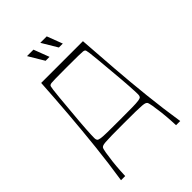

<svg xmlns="http://www.w3.org/2000/svg" viewBox="-249 -968 1073 1073"><g transform="rotate(-45 288.0 -431.0)"><path d="M54 0Q72 -116 84.5 -233Q97 -350 106.5 -467Q116 -584 123 -700H453Q461 -584 470 -467Q479 -350 491.5 -233Q504 -116 522 0H489Q489 -8 487 -40.5Q485 -73 481 -109Q477 -142 472.5 -169.5Q468 -197 463 -202Q460 -205 454.5 -207.5Q449 -210 432.5 -211.5Q416 -213 382 -213.5Q348 -214 288 -214Q228 -214 194 -213.5Q160 -213 143.5 -211.5Q127 -210 121.5 -207.5Q116 -205 113 -202Q108 -197 103.5 -169.5Q99 -142 95 -109Q91 -73 89 -40.5Q87 -8 87 0ZM288 -243Q350 -243 385 -243.5Q420 -244 436.5 -246.5Q453 -249 457 -255Q461 -261 461 -272Q461 -293 458 -340.5Q455 -388 448 -463Q442 -531 438.5 -569.5Q435 -608 432.5 -625.5Q430 -643 428.5 -648Q427 -653 424 -655Q421 -658 412.5 -659Q404 -660 376.5 -660.5Q349 -661 288 -661Q227 -661 199.5 -660.5Q172 -660 164 -659Q156 -658 152 -655Q149 -653 147.5 -648Q146 -643 143.5 -625.5Q141 -608 137.5 -569.5Q134 -531 128 -463Q121 -388 118 -340.5Q115 -293 115 -272Q115 -261 119 -255Q123 -249 139.5 -246.5Q156 -244 191 -243.5Q226 -243 288 -243ZM333 -770 278 -862H329L364 -770ZM228 -770 173 -862H224L259 -770Z"/></g></svg>

Font: Ojuju ExtraLight
Style: Regular
Weight: 200
Designer: Chisaokwu Joboson, Mirko Velimirovic
Foundry: Udi Foundry
Version: Version 1.000